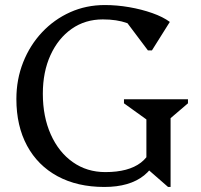

<svg xmlns="http://www.w3.org/2000/svg" viewBox="-20 -726 796 762"><path d="M394 16Q287 16 208.5 -26.5Q130 -69 87.5 -147.5Q45 -226 45 -333Q45 -411 72 -479Q99 -547 147 -598Q195 -649 258.5 -677.5Q322 -706 396 -706Q444 -706 493 -697.5Q542 -689 584.5 -674Q627 -659 654 -639L583 -526H567L455 -675H550L555 -588Q524 -620 484 -634.5Q444 -649 388 -649Q318 -649 264.5 -611.5Q211 -574 180.5 -507.5Q150 -441 150 -354Q150 -263 181.5 -192.5Q213 -122 269 -82.5Q325 -43 398 -43Q490 -43 539 -80.5Q588 -118 588 -187L623 -167Q609 -76 552 -30Q495 16 394 16ZM647 16 561 -59V-252L472 -316V-332H726V-316L657 -257V16Z"/></svg>

Font: Platypi Light
Style: Regular
Weight: 300
Designer: David Sargent
Foundry: Bolt Cutter Type
Version: Version 1.200